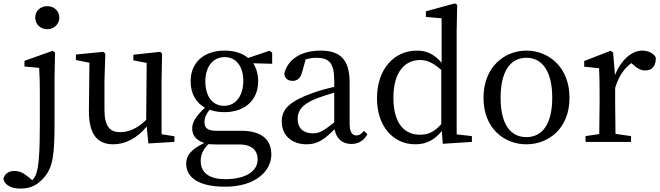

<svg xmlns="http://www.w3.org/2000/svg" viewBox="-110 -830 3863 1123"><path d="M33 -474V-441L119 -433C122 -387 123 -348 123 -287V-110C123 54 118 147 99 194C93 207 86 217 79 224L53 203C25 180 2 170 -26 170C-58 170 -81 185 -90 214C-88 241 -58 273 9 273C71 273 110 251 146 210C201 149 209 72 209 -112V-377L212 -523L198 -533ZM166 -794C127 -794 96 -767 96 -727C96 -688 127 -659 166 -659C205 -659 237 -688 237 -727C237 -767 205 -794 166 -794Z M835 -45V-361L838 -516L828 -527L670 -510V-477L748 -462L745 -129C697 -81 645 -57 592 -57C532 -57 501 -91 501 -189V-361L506 -516L495 -527L334 -511V-479L413 -463L410 -184C409 -38 464 14 553 14C622 14 692 -21 748 -90L758 9L910 0V-33Z M1200 -211C1132 -211 1091 -268 1091 -354C1091 -438 1134 -496 1204 -496C1273 -496 1313 -439 1313 -357C1313 -272 1271 -211 1200 -211ZM1289 15C1368 15 1397 54 1397 103C1397 168 1332 218 1207 218C1121 218 1064 185 1064 112C1064 74 1077 45 1109 13C1124 14 1141 15 1163 15ZM1482 -522 1466 -533 1341 -491C1307 -520 1259 -534 1203 -534C1088 -534 1005 -469 1005 -355C1005 -281 1037 -229 1089 -200C1034 -149 1014 -114 1014 -79C1014 -36 1040 -8 1085 6C1008 43 979 80 979 127C979 206 1048 262 1207 262C1386 262 1477 169 1477 74C1477 -13 1421 -65 1301 -65H1156C1101 -65 1086 -84 1086 -116C1086 -142 1096 -163 1116 -188C1142 -179 1171 -174 1203 -174C1317 -174 1400 -240 1400 -355C1400 -397 1389 -432 1371 -460L1482 -457Z M1845 -114C1784 -66 1759 -50 1720 -50C1669 -50 1631 -76 1631 -135C1631 -175 1648 -218 1744 -255C1768 -264 1806 -277 1845 -288ZM2019 -65C2005 -48 1993 -38 1975 -38C1950 -38 1935 -56 1935 -108V-346C1935 -482 1880 -534 1765 -534C1652 -534 1572 -483 1553 -399C1556 -372 1572 -357 1602 -357C1630 -357 1648 -374 1657 -408L1678 -483C1701 -489 1721 -492 1740 -492C1814 -492 1845 -464 1845 -356V-322C1801 -312 1754 -299 1719 -286C1576 -235 1538 -187 1538 -120C1538 -32 1603 14 1683 14C1749 14 1787 -15 1847 -74C1856 -21 1891 12 1945 12C1983 12 2014 -3 2039 -44Z M2471 -104C2429 -57 2394 -42 2346 -42C2257 -42 2191 -106 2191 -258C2191 -415 2263 -479 2347 -479C2384 -479 2422 -465 2471 -421ZM2561 -44V-646L2564 -802L2550 -810L2381 -764V-731L2473 -723V-463C2427 -517 2380 -534 2329 -534C2194 -534 2095 -425 2095 -255C2095 -95 2186 14 2320 14C2387 14 2435 -15 2474 -64L2480 11L2650 0V-34Z M2969 14C3097 14 3221 -77 3221 -258C3221 -440 3096 -534 2969 -534C2841 -534 2718 -439 2718 -258C2718 -78 2840 14 2969 14ZM2969 -28C2873 -28 2818 -107 2818 -258C2818 -410 2873 -492 2969 -492C3064 -492 3120 -410 3120 -258C3120 -107 3064 -28 2969 -28Z M3476 -523 3461 -533 3307 -473V-440L3394 -431C3396 -387 3397 -349 3397 -287V-230C3397 -179 3396 -101 3395 -46L3315 -34V0H3581V-34L3490 -47C3489 -103 3488 -179 3488 -230V-316C3509 -383 3538 -428 3583 -461L3596 -449C3617 -430 3638 -418 3664 -418C3708 -418 3726 -447 3726 -493C3713 -519 3681 -534 3647 -534C3586 -534 3523 -481 3487 -391Z"/></svg>

Font: Noto Serif CJK JP Medium
Style: Regular
Weight: 500
Designer: Ryoko NISHIZUKA 西塚涼子 (kana & ideographs); Frank Grießhammer (Latin, Greek & Cyrillic); Wenlong ZHANG 张文龙 (bopomofo); San
Foundry: Adobe Systems Incorporated
Version: Version 1.000;PS 1;hotconv 16.6.53;makeotf.lib2.5.65590